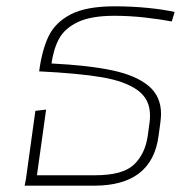

<svg xmlns="http://www.w3.org/2000/svg" viewBox="-20 -588 618 608"><path d="M143 -387Q262 -381 336.5 -365Q411 -349 450.5 -316Q490 -283 490 -227Q490 -219 488 -201L482 -157Q461 0 278 0H58L62 -20L92 -237L126 -241L97 -33H281Q369 -33 404.5 -67Q440 -101 448 -159L454 -203Q455 -210 455 -223Q455 -274 415.5 -302.5Q376 -331 302 -343.5Q228 -356 104 -362Q113 -430 134 -473.5Q155 -517 204 -542.5Q253 -568 343 -568Q397 -568 447.5 -563Q498 -558 533 -550L524 -520Q488 -527 439 -532.5Q390 -538 342 -538Q269 -538 227.5 -518.5Q186 -499 168 -467Q150 -435 143 -387Z"/></svg>

Font: FiraGO UltraLight
Style: Italic
Weight: 200
Italic angle: -8°
Designer: bBox Type GmbH
Foundry: bBox Type GmbH
Version: Version 1.001